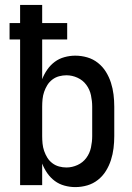

<svg xmlns="http://www.w3.org/2000/svg" viewBox="-20 -755 540 783"><path d="M287 8Q265 8 243 2Q221 -4 203.5 -17Q186 -30 173 -48.5Q160 -67 152 -88V0H62V-594H19V-661H62V-735H152V-661H254V-594H152V-432Q160 -453 173 -471.5Q186 -490 203.5 -503Q221 -516 243 -522Q265 -528 287 -528Q312 -528 336 -521Q360 -514 379.5 -498.5Q399 -483 412 -462Q425 -441 432.5 -417.5Q440 -394 443 -369.5Q446 -345 446 -320V-200Q446 -175 443 -150.5Q440 -126 432.5 -102.5Q425 -79 412 -58Q399 -37 379.5 -21.5Q360 -6 336 1Q312 8 287 8ZM251 -72Q274 -72 296 -82Q318 -92 332 -111Q346 -130 351 -153.5Q356 -177 356 -200V-320Q356 -343 351 -366.5Q346 -390 332 -409Q318 -428 296 -438Q274 -448 251 -448Q236 -448 221 -444Q206 -440 193.5 -430.5Q181 -421 173 -408Q165 -395 160 -380.5Q155 -366 153.5 -350.5Q152 -335 152 -320V-200Q152 -185 153.5 -169.5Q155 -154 160 -139.5Q165 -125 173 -112Q181 -99 193.5 -89.5Q206 -80 221 -76Q236 -72 251 -72Z"/></svg>

Font: Iosevka Term Medium
Style: Regular
Weight: 500
Monospace: yes
Designer: Belleve Invis
Foundry: Belleve Invis
Version: Version 26.3.1